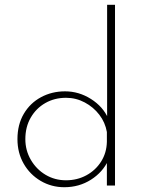

<svg xmlns="http://www.w3.org/2000/svg" viewBox="-20 -776 592 803"><path d="M249 7Q195 7 150 -19.5Q105 -46 79 -91.5Q53 -137 53 -194Q53 -255 79.5 -300Q106 -345 151.5 -369.5Q197 -394 252 -394Q310 -394 360.5 -362Q411 -330 433 -280L428 -263V-756H461V0H427V-125L433 -106Q410 -56 360.5 -24.5Q311 7 249 7ZM256 -22Q303 -22 341.5 -43Q380 -64 403 -100.5Q426 -137 427 -183V-224Q420 -264 395.5 -296Q371 -328 334.5 -347.5Q298 -367 256 -367Q208 -367 169.5 -345Q131 -323 108.5 -284Q86 -245 86 -194Q86 -147 109 -107.5Q132 -68 170.5 -45Q209 -22 256 -22Z"/></svg>

Font: Josefin Sans Thin ExtraLight
Style: Regular
Weight: 250
Version: Version 2.001